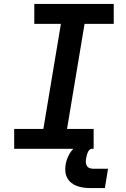

<svg xmlns="http://www.w3.org/2000/svg" viewBox="-20 -755 640 974"><path d="M52 0V-101H200L289 -634H154V-735H557V-634H409L320 -101H455V0ZM512 199H437Q419 199 402 196.5Q385 194 369 188Q353 182 340.5 171.5Q328 161 320.5 146.5Q313 132 311.5 114.5Q310 97 313 79Q317 56 328.5 33Q340 10 359.5 -7Q379 -24 403 -31Q427 -38 451 -38L445 0Q438 0 432.5 6.5Q427 13 424.5 20Q422 27 420 34Q418 41 417 48Q415 58 415.5 68Q416 78 420.5 86Q425 94 434 97.5Q443 101 453 101H528Z"/></svg>

Font: Iosevka Slab Extended
Style: Bold Italic
Weight: 700
Width: 7
Italic angle: -9°
Monospace: yes
Designer: Belleve Invis
Foundry: Belleve Invis
Version: Version 11.1.0; ttfautohint (v1.8.3)